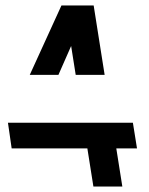

<svg xmlns="http://www.w3.org/2000/svg" viewBox="-20 -680 543 700"><path d="M239.5 -511.5 256 -407H361.5L321.5 -660H204L88.5 -407H193L239 -511.5ZM9 -232.5 22.5 -139H298.5L320.5 0H426L404 -139H479.5L464.5 -232.5Z"/></svg>

Font: Font.Observer
Style: Regular
Weight: 500
Italic angle: 9°
Version: Version 1.001;FEAKit 1.0